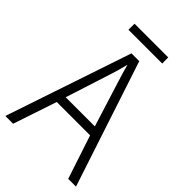

<svg xmlns="http://www.w3.org/2000/svg" viewBox="-247 -935 1030 1030"><g transform="rotate(45 268.5 -420.0)"><path d="M396 -840H140V-794H396ZM477 0H536L300 -716H241L0 0H59L142 -248H395ZM297 -562 379 -300H158L242 -562C251 -590 261 -624 269 -658C277 -627 289 -587 297 -562Z"/></g></svg>

Font: Noto Sans Gujarati UI SemiCondensed Light
Style: Regular
Weight: 300
Width: 4
Designer: Jelle Bosma - Monotype Design Team, Universal Thirst
Foundry: Monotype Imaging Inc.
Version: Version 2.106